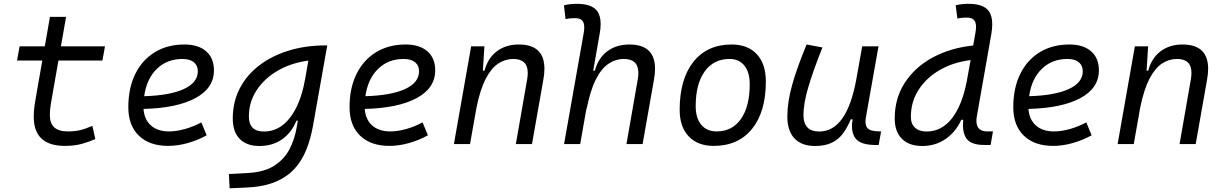

<svg xmlns="http://www.w3.org/2000/svg" viewBox="-20 -763 6485 1017"><path d="M324.2 9.8Q158.7 9.8 158.7 -144.5Q158.7 -175.8 163.1 -205.3Q167.5 -234.9 176.8 -287.1L204.1 -442.4H70.3L84 -517.6H217.3L244.6 -673.8H330.1L302.7 -517.6H536.1L522.5 -442.4H289.6L262.2 -287.1Q253.4 -236.8 248.8 -209.2Q244.1 -181.6 244.1 -152.8Q244.1 -66.9 338.4 -66.9Q375 -66.9 402.8 -73.2Q430.7 -79.6 469.2 -96.2L484.9 -26.4Q450.7 -11.2 412.1 -0.7Q373.5 9.8 324.2 9.8Z M875.5 -66.9Q914.6 -66.9 959.7 -79.6Q1004.9 -92.3 1046.4 -114.7L1074.7 -46.4Q1027.3 -20 973.9 -5.1Q920.4 9.8 871.1 9.8Q771.5 9.8 715.6 -44.4Q659.7 -98.6 659.7 -194.8Q659.7 -296.4 696.3 -370.8Q732.9 -445.3 799.8 -486.3Q866.7 -527.3 957 -527.3Q1030.8 -527.3 1072 -491.2Q1113.3 -455.1 1113.3 -390.6Q1113.3 -295.9 1014.9 -243.2Q916.5 -190.4 740.2 -186Q744.1 -129.9 779.5 -98.4Q814.9 -66.9 875.5 -66.9ZM743.7 -253.4Q879.4 -257.3 953.6 -291.3Q1027.8 -325.2 1027.8 -385.7Q1027.8 -416 1006.8 -433.3Q985.8 -450.7 946.8 -450.7Q864.3 -450.7 810.3 -397.7Q756.3 -344.7 743.7 -253.4Z M1196.3 234.4 1192.4 158.7 1293.9 153.3Q1381.3 148.4 1434.1 113.8Q1486.8 79.1 1513.7 26.9Q1540.5 -25.4 1550.3 -82.5L1557.6 -124H1550.3Q1523.9 -59.6 1473.6 -24.7Q1423.3 10.3 1354 10.3Q1286.1 10.3 1249.5 -27.6Q1212.9 -65.4 1212.9 -135.3Q1212.9 -223.1 1250 -294.7Q1287.1 -366.2 1353.8 -417Q1420.4 -467.8 1509.8 -495.1Q1599.1 -522.5 1704.1 -522.5H1713.4L1638.2 -98.1Q1626 -29.3 1603 28.8Q1580.1 86.9 1540 130.9Q1500 174.8 1437.5 200.7Q1375 226.6 1284.2 230.5ZM1613.3 -441.9Q1523.4 -430.2 1452.1 -389.2Q1380.9 -348.1 1339.6 -285.4Q1298.3 -222.7 1298.3 -146Q1298.3 -66.4 1377.9 -66.4Q1459.5 -66.4 1515.6 -138.9Q1571.8 -211.4 1594.7 -336.9L1596.2 -343.8Z M2047.4 -66.9Q2086.4 -66.9 2131.6 -79.6Q2176.8 -92.3 2218.3 -114.7L2246.6 -46.4Q2199.2 -20 2145.8 -5.1Q2092.3 9.8 2043 9.8Q1943.4 9.8 1887.5 -44.4Q1831.5 -98.6 1831.5 -194.8Q1831.5 -296.4 1868.2 -370.8Q1904.8 -445.3 1971.7 -486.3Q2038.6 -527.3 2128.9 -527.3Q2202.6 -527.3 2243.9 -491.2Q2285.2 -455.1 2285.2 -390.6Q2285.2 -295.9 2186.8 -243.2Q2088.4 -190.4 1912.1 -186Q1916 -129.9 1951.4 -98.4Q1986.8 -66.9 2047.4 -66.9ZM1915.5 -253.4Q2051.3 -257.3 2125.5 -291.3Q2199.7 -325.2 2199.7 -385.7Q2199.7 -416 2178.7 -433.3Q2157.7 -450.7 2118.7 -450.7Q2036.1 -450.7 1982.2 -397.7Q1928.2 -344.7 1915.5 -253.4Z M2384.3 0 2475.6 -517.6H2545.9L2537.6 -388.7H2546.4Q2564 -455.1 2611.6 -491.2Q2659.2 -527.3 2728 -527.3Q2863.8 -527.3 2863.8 -398.4Q2863.8 -372.1 2857.9 -340.3L2797.9 0H2712.4L2772.5 -344.2Q2775.4 -361.8 2775.4 -377Q2775.4 -450.7 2698.7 -450.7Q2656.2 -450.7 2619.1 -426.3Q2582 -401.9 2552.7 -345.5Q2523.4 -289.1 2503.9 -192.9L2469.7 0Z M3298.3 0 3358.4 -344.2Q3361.3 -361.8 3361.3 -377Q3361.3 -450.7 3284.7 -450.7Q3240.7 -450.7 3202.6 -425Q3164.6 -399.4 3135 -340.1Q3105.5 -280.8 3085.9 -179.2L3087.9 -196.8L3053.2 0H2967.8L3071.8 -587.9Q3074.7 -604.5 3074.7 -617.2Q3074.7 -636.7 3068.4 -647.9Q3057.6 -667 3025.9 -667Q3013.7 -667 3001 -665.8Q2988.3 -664.6 2975.6 -661.6L2967.3 -734.9Q2984.4 -739.3 3001.7 -741Q3019 -742.7 3036.6 -742.7Q3114.3 -742.7 3143.1 -704.6Q3161.6 -679.7 3161.6 -635.3Q3161.6 -611.8 3156.2 -583L3122.1 -388.7H3130.9Q3148.4 -455.1 3196.5 -491.2Q3244.6 -527.3 3314 -527.3Q3449.7 -527.3 3449.7 -398.4Q3449.7 -372.1 3443.8 -340.3L3383.8 0Z M3760.7 9.8Q3675.8 9.8 3627.9 -40.8Q3580.1 -91.3 3580.1 -181.2Q3580.1 -344.2 3653.1 -435.8Q3726.1 -527.3 3855.5 -527.3Q3940.9 -527.3 3988.8 -475.8Q4036.6 -424.3 4036.6 -331.5Q4036.6 -170.9 3963.6 -80.6Q3890.6 9.8 3760.7 9.8ZM3775.9 -66.9Q3858.4 -66.9 3904.8 -133.1Q3951.2 -199.2 3951.2 -317.4Q3951.2 -379.9 3923.1 -415.3Q3895 -450.7 3844.2 -450.7Q3760.3 -450.7 3712.6 -384.5Q3665 -318.4 3665 -200.2Q3665 -137.2 3694.6 -102.1Q3724.1 -66.9 3775.9 -66.9Z M4296.4 10.3Q4226.1 10.3 4188.2 -30Q4150.4 -70.3 4150.4 -145Q4150.4 -222.2 4175.8 -313Q4201.2 -403.8 4252.4 -527.3L4336.4 -511.7Q4284.7 -382.3 4260.3 -297.4Q4235.8 -212.4 4235.8 -153.8Q4235.8 -66.4 4319.3 -66.4Q4463.9 -66.4 4514.6 -336.9V-336.4L4546.9 -517.6H4633.3L4567.4 -146Q4564.5 -130.9 4564.5 -119.1Q4564.5 -97.2 4573.7 -85.9Q4587.4 -68.4 4630.4 -67.4L4647 -66.9L4634.3 4.9H4617.2Q4539.1 4.9 4512.2 -29.3Q4492.7 -53.2 4492.7 -94.2Q4492.7 -111.3 4496.1 -130.9H4486.3Q4469.2 -88.9 4446 -57.1Q4422.9 -25.4 4387 -7.6Q4351.1 10.3 4296.4 10.3Z M4864.7 10.3Q4795.4 10.3 4757.3 -27.8Q4719.2 -65.9 4719.2 -135.3Q4719.2 -242.7 4772.9 -325.2Q4826.7 -407.7 4920.4 -458.5Q5014.2 -509.3 5134.8 -522L5147 -590.8Q5149.9 -607.4 5149.9 -620.6Q5149.9 -639.6 5143.6 -650.9Q5132.8 -669.9 5101.1 -669.9Q5088.9 -669.9 5076.4 -668.7Q5064 -667.5 5051.3 -664.6L5042 -734.9Q5059.1 -739.3 5076.4 -741Q5093.8 -742.7 5111.3 -742.7Q5189 -742.7 5217.3 -704.6Q5235.8 -679.2 5235.8 -634.3Q5235.8 -611.3 5231 -583L5154.3 -147.5Q5151.9 -134.3 5151.9 -123Q5151.9 -66.9 5210 -66.9H5239.7L5227.1 4.9H5193.8Q5124 4.9 5099.6 -28.8Q5080.6 -54.7 5080.6 -100.1Q5080.6 -113.3 5082 -128.4H5071.8Q5042.5 -64 4988.8 -26.9Q4935.1 10.3 4864.7 10.3ZM5100.6 -331.1 5121.1 -444.8Q5028.3 -433.1 4957 -391.6Q4885.7 -350.1 4845.2 -286.6Q4804.7 -223.1 4804.7 -144Q4804.7 -106.9 4826.7 -86.7Q4848.6 -66.4 4888.2 -66.4Q4966.8 -66.4 5021 -134.5Q5075.2 -202.6 5100.6 -331.1Z M5563 -66.9Q5602.1 -66.9 5647.2 -79.6Q5692.4 -92.3 5733.9 -114.7L5762.2 -46.4Q5714.8 -20 5661.4 -5.1Q5607.9 9.8 5558.6 9.8Q5459 9.8 5403.1 -44.4Q5347.2 -98.6 5347.2 -194.8Q5347.2 -296.4 5383.8 -370.8Q5420.4 -445.3 5487.3 -486.3Q5554.2 -527.3 5644.5 -527.3Q5718.3 -527.3 5759.5 -491.2Q5800.8 -455.1 5800.8 -390.6Q5800.8 -295.9 5702.4 -243.2Q5604 -190.4 5427.7 -186Q5431.6 -129.9 5467 -98.4Q5502.4 -66.9 5563 -66.9ZM5431.2 -253.4Q5566.9 -257.3 5641.1 -291.3Q5715.3 -325.2 5715.3 -385.7Q5715.3 -416 5694.3 -433.3Q5673.3 -450.7 5634.3 -450.7Q5551.8 -450.7 5497.8 -397.7Q5443.8 -344.7 5431.2 -253.4Z M5899.9 0 5991.2 -517.6H6061.5L6053.2 -388.7H6062Q6079.6 -455.1 6127.2 -491.2Q6174.8 -527.3 6243.7 -527.3Q6379.4 -527.3 6379.4 -398.4Q6379.4 -372.1 6373.5 -340.3L6313.5 0H6228L6288.1 -344.2Q6291 -361.8 6291 -377Q6291 -450.7 6214.4 -450.7Q6171.9 -450.7 6134.8 -426.3Q6097.7 -401.9 6068.4 -345.5Q6039.1 -289.1 6019.5 -192.9L5985.4 0Z"/></svg>

Font: CaskaydiaCove NFP SemiLight
Style: Italic
Weight: 350
Italic angle: -10°
Designer: Aaron Bell
Foundry: Saja Typeworks
Version: Version 2111.001; VTT 6.35;Nerd Fonts 3.1.1